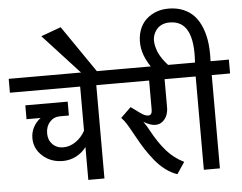

<svg xmlns="http://www.w3.org/2000/svg" viewBox="-86 -1016 1394 1105"><g transform="rotate(-5 611.0 -464.0)"><path d="M57.1 -458H301.8V-377.9H251Q214.8 -377.9 191.4 -352.1Q168 -326.2 168 -286.1Q168 -247.6 192.1 -222.9Q216.3 -198.2 254.9 -198.2Q291.5 -198.2 325.4 -221.2Q359.4 -244.1 380.9 -283.2V-538.1H-24.9V-618.2H579.1V-538.1H474.1V1H380.9V-189Q357.9 -157.2 322 -138.7Q286.1 -120.1 245.1 -120.1Q175.8 -120.1 128.4 -162.6Q81.1 -205.1 81.1 -266.1Q81.1 -299.3 96.2 -328.4Q111.3 -357.4 138.2 -377.9H57.1Z M436.5 -570.8 183.6 -846.2 298.8 -888.2 492.7 -606Z M539.6 -618.2H993.7V-538.1H868.7V-374Q868.7 -352.5 861.3 -332Q854 -311.5 836.2 -296.1Q818.4 -280.8 793.5 -280.8Q764.6 -280.8 725.6 -304.2Q744.6 -277.3 758.3 -251Q797.4 -178.7 839.4 -130.9Q881.3 -83 939.5 -54.2L894.5 13.2Q859.9 1.5 827.1 -22.9Q794.4 -47.4 766.8 -81.5Q739.3 -115.7 718.5 -147.7Q697.8 -179.7 676.3 -219.2Q635.3 -294.9 616.7 -319.3Q608.4 -330.1 600.6 -337.9L659.7 -395L713.4 -356Q739.3 -337.9 756.3 -337.9Q779.3 -337.9 779.3 -369.1V-538.1H539.6Z M1048.3 1V-538.1H950.2V-618.2H1051.3Q1060.1 -738.8 1029.3 -799.8Q998.5 -860.8 925.3 -860.8Q902.8 -860.8 884 -853.3Q865.2 -845.7 852.5 -831.3Q839.8 -816.9 832.8 -797.9Q825.7 -778.8 827.6 -754.6Q829.6 -730.5 839.1 -704.8Q848.6 -679.2 869.9 -649.9Q891.1 -620.6 922.4 -592.8L854.5 -550.8Q809.6 -592.3 782.5 -639.2Q755.4 -686 748.8 -728.5Q742.2 -771 751 -810.3Q759.8 -849.6 783 -878.2Q806.2 -906.7 843 -923.8Q879.9 -940.9 925.3 -940.9Q973.6 -940.9 1012 -924.8Q1050.3 -908.7 1075.7 -879.9Q1101.1 -851.1 1116.9 -810.3Q1132.8 -769.5 1138.4 -721.7Q1144 -673.8 1141.1 -618.2H1247.1V-538.1H1141.1V1Z"/></g></svg>

Font: LT Superior Med
Style: Regular
Weight: 500
Designer: Daniel Lyons
Foundry: LyonsType
Version: Version 1.000